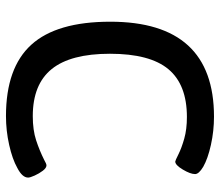

<svg xmlns="http://www.w3.org/2000/svg" viewBox="-68 -680 754 659"><g transform="rotate(90 309.5 -350.0)"><path d="M54 -351Q54 -707 380 -707Q429 -707 476.5 -696.5Q524 -686 552 -670Q577 -655 577 -642Q577 -626 561.5 -600Q546 -574 534 -574Q531 -574 509 -585Q487 -596 455 -605Q423 -614 381 -614Q270 -614 217 -550.5Q164 -487 164 -350Q164 -215 216.5 -150Q269 -85 378 -85Q426 -85 461 -96.5Q496 -108 528 -124Q542 -132 547 -132Q556 -132 565.5 -119.5Q575 -107 582 -91.5Q589 -76 589 -69Q589 -49 556 -32Q526 -15 477 -4Q428 7 378 7Q212 7 133 -80Q54 -167 54 -351Z"/></g></svg>

Font: Asap-Medium
Style: Regular
Weight: 500
Designer: Pablo Cosgaya
Foundry: Omnibus-Type
Version: Version 2.000; ttfautohint (v1.8)